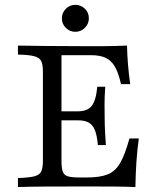

<svg xmlns="http://www.w3.org/2000/svg" viewBox="-20 -755 650 775"><path d="M52.4 0V-36.3Q96 -37.9 117.7 -43.1Q139.5 -48.4 146.4 -62.9Q153.2 -77.4 153.2 -105.6V-465.3Q153.2 -494.4 146.4 -508.5Q139.5 -522.6 117.7 -528.2Q96 -533.9 52.4 -534.7V-571Q96 -570.2 166.1 -569.4Q236.3 -568.5 329.8 -568.5Q359.7 -568.5 388.7 -568.5Q417.7 -568.5 444.4 -569.4Q471 -570.2 492.7 -571Q493.5 -531.5 496.8 -492.7Q500 -454 505.6 -415.3H468.5Q458.1 -461.3 443.5 -486.3Q429 -511.3 406 -521.8Q383.1 -532.3 346.8 -532.3H228.2V-105.6Q228.2 -77.4 233.1 -62.9Q237.9 -48.4 253.2 -43.5Q268.5 -38.7 299.2 -38.7H332.3Q383.9 -38.7 414.9 -51.2Q446 -63.7 465.3 -97.6Q484.7 -131.5 502.4 -196H540.3Q533.9 -149.2 530.6 -100.8Q527.4 -52.4 526.6 0Q490.3 -1.6 441.9 -2Q393.5 -2.4 329.8 -2.4Q236.3 -2.4 166.1 -2Q96 -1.6 52.4 0ZM202.4 -269.4V-305.6H339.5V-269.4ZM375 -169.4Q371.8 -207.3 363.3 -229Q354.8 -250.8 338.3 -260.1Q321.8 -269.4 293.5 -269.4V-305.6Q333.1 -305.6 350.4 -327.8Q367.7 -350 372.6 -404.8H404.8Q401.6 -357.3 402 -332.7Q402.4 -308.1 402.4 -287.1Q402.4 -269.4 402.8 -253.2Q403.2 -237.1 404.4 -216.9Q405.6 -196.8 407.3 -169.4ZM283.9 -626.6Q262.1 -626.6 246 -642.3Q229.8 -658.1 229.8 -680.6Q229.8 -703.2 245.6 -719.4Q261.3 -735.5 283.9 -735.5Q306.5 -735.5 322.6 -719.8Q338.7 -704 338.7 -681.5Q338.7 -658.9 322.6 -642.7Q306.5 -626.6 283.9 -626.6Z"/></svg>

Font: Playfair 9pt Light
Style: Regular
Weight: 300
Designer: Claus Eggers Sørensen
Foundry: Claus Eggers Sørensen
Version: Version 2.001;gftools[0.9.30]